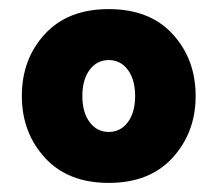

<svg xmlns="http://www.w3.org/2000/svg" viewBox="-20 -735 478 422"><path d="M28 -524Q28 -605 78.5 -660Q129 -715 219 -715Q309 -715 359.5 -660Q410 -605 410 -524Q410 -444 359.5 -388.5Q309 -333 219 -333Q129 -333 78.5 -388.5Q28 -444 28 -524ZM177 -466.5Q193 -445 219 -445Q245 -445 261 -466.5Q277 -488 277 -524Q277 -560 261 -581.5Q245 -603 219 -603Q193 -603 177 -581.5Q161 -560 161 -524Q161 -488 177 -466.5Z"/></svg>

Font: Raleway-v4020 Black
Style: Regular
Weight: 900
Designer: Matt McInerney, Pablo Impallari, Rodrigo Fuenzalida
Foundry: Matt McInerney, Pablo Impallari, Rodrigo Fuenzalida
Version: Version 4.020;PS 004.020;hotconv 1.0.88;makeotf.lib2.5.64775